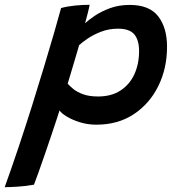

<svg xmlns="http://www.w3.org/2000/svg" viewBox="-112 -559 740 800"><path d="M-92.5 221Q-64.5 143.5 -35.5 57Q-6.5 -29.5 20.8 -116.2Q48 -203 71.8 -281.8Q95.5 -360.5 113.8 -423.5Q132 -486.5 142.5 -525.5Q168 -532.5 200.2 -535.8Q232.5 -539 261.5 -539Q259 -525 253.2 -502.5Q247.5 -480 242.5 -462Q256 -475 282.5 -493Q309 -511 346 -524.8Q383 -538.5 428.5 -538.5Q510.5 -538.5 547.2 -491Q584 -443.5 584 -364Q584 -274.5 547.8 -200.8Q511.5 -127 445.5 -83.2Q379.5 -39.5 289.5 -39.5Q253.5 -39.5 221.2 -49.5Q189 -59.5 166 -73.5Q143 -87.5 136 -99Q132.5 -87.5 123 -58.5Q113.5 -29.5 100.5 8.8Q87.5 47 74 86.5Q60.5 126 48.5 159.2Q36.5 192.5 29.5 210.5Q-3 216.5 -38.8 218.8Q-74.5 221 -92.5 221ZM296.5 -157Q352 -157 390 -181.8Q428 -206.5 447.8 -249.5Q467.5 -292.5 467.5 -346.5Q467.5 -391.5 447.8 -415.5Q428 -439.5 379.5 -439.5Q342 -439.5 309.5 -427Q277 -414.5 253.2 -398.2Q229.5 -382 217.5 -370.5Q215.5 -363 208.8 -340.2Q202 -317.5 194 -290.5Q186 -263.5 179.2 -240.8Q172.5 -218 170 -210.5Q177.5 -201.5 192.8 -188.8Q208 -176 233.5 -166.5Q259 -157 296.5 -157Z"/></svg>

Font: Grandstander Medium
Style: Italic
Weight: 500
Italic angle: -15°
Designer: Tyler Finck
Foundry: Etcetera Type Co
Version: Version 1.200; ttfautohint (v1.8.3)